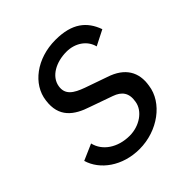

<svg xmlns="http://www.w3.org/2000/svg" viewBox="-155 -650 772 772"><g transform="rotate(-45 231.0 -264.0)"><path d="M204 11C308 11 400 -57 411 -143C422 -209 394 -261 317 -286L223 -319C176 -336 146 -355 153 -398C161 -446 214 -474 273 -474C321 -474 363 -447 374 -403L439 -436C416 -500 370 -539 275 -539C169 -539 86 -476 76 -394C64 -309 115 -272 183 -250L279 -216C316 -203 335 -179 327 -135C320 -89 269 -55 214 -55C146 -55 94 -91 82 -143L13 -113C33 -44 107 11 204 11Z"/></g></svg>

Font: Cheyenne Sans
Style: Italic
Weight: 400
Italic angle: -8.13011°
Designer: The Public Sans project authors (U.S. Web Design System), Libre Franklin designed by Pablo Impallari and Rodrigo Fuenzal
Foundry: The Cheyenne Sans Project Authors
Version: Version 2.007